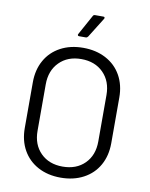

<svg xmlns="http://www.w3.org/2000/svg" viewBox="-97 -964 816 1043"><g transform="rotate(10 311.0 -443.0)"><path d="M310 8Q239 8 185 -21Q131 -50 101.5 -102.5Q72 -155 72 -224V-476Q72 -545 101.5 -597.5Q131 -650 185 -679Q239 -708 310 -708Q381 -708 435.5 -679Q490 -650 519.5 -597.5Q549 -545 549 -476V-224Q549 -155 519.5 -102.5Q490 -50 435.5 -21Q381 8 310 8ZM310 -53Q386 -53 432 -99Q478 -145 478 -221V-477Q478 -553 432 -599.5Q386 -646 310 -646Q235 -646 189 -599.5Q143 -553 143 -477V-221Q143 -145 189 -99Q235 -53 310 -53ZM277 -766Q271 -766 269.5 -768.5Q268 -771 268 -773Q268 -775 270 -778L330 -887Q333 -894 342 -894H387Q393 -894 394 -891.5Q395 -889 395 -888Q395 -885 393 -882L325 -773Q320 -766 313 -766Z"/></g></svg>

Font: LinhAnh
Style: Regular
Weight: 400
Designer: Jeremy Tribby
Foundry: Tribby Type
Version: Version 1.408